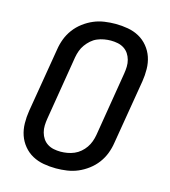

<svg xmlns="http://www.w3.org/2000/svg" viewBox="-111 -832 823 930"><g transform="rotate(15 300.0 -367.5)"><path d="M255 8Q223 8 192.5 2.5Q162 -3 136.5 -17Q111 -31 92 -54Q73 -77 63.5 -105Q54 -133 53.5 -164.5Q53 -196 58 -227L112 -550Q116 -577 126 -603.5Q136 -630 153.5 -653.5Q171 -677 195 -695Q219 -713 245 -724Q271 -735 299 -739Q327 -743 354 -743Q386 -743 416.5 -737.5Q447 -732 472.5 -718Q498 -704 517 -681Q536 -658 545.5 -630Q555 -602 555.5 -570.5Q556 -539 551 -508L497 -185Q493 -158 483 -131.5Q473 -105 455.5 -81.5Q438 -58 414 -40Q390 -22 364 -11Q338 0 310 4Q282 8 255 8ZM256 -76Q272 -76 289.5 -79Q307 -82 323.5 -89Q340 -96 354 -108Q368 -120 378 -134.5Q388 -149 394 -165.5Q400 -182 403 -199L456 -521Q459 -539 459.5 -556.5Q460 -574 455.5 -590.5Q451 -607 442 -620.5Q433 -634 419 -643Q405 -652 388 -655.5Q371 -659 353 -659Q337 -659 319.5 -656Q302 -653 285.5 -646Q269 -639 255.5 -627Q242 -615 231.5 -600.5Q221 -586 215 -569.5Q209 -553 206 -536L153 -214Q150 -196 149.5 -178.5Q149 -161 153.5 -144.5Q158 -128 167 -114.5Q176 -101 190 -92Q204 -83 221 -79.5Q238 -76 256 -76Z"/></g></svg>

Font: Iosevka Custom Medium Oblique
Style: Regular
Weight: 500
Italic angle: -9°
Designer: Belleve Invis
Foundry: Belleve Invis
Version: Version 27.0.1